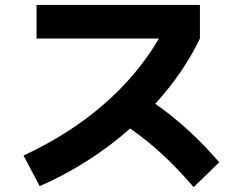

<svg xmlns="http://www.w3.org/2000/svg" viewBox="-20 -730 978 777"><path d="M623 -574.2H127.9V-710H789.1V-574.2Q722.7 -435.5 608.4 -310.1Q746.6 -213.4 867.2 -73.2L763.7 27.3Q699.2 -47.4 637.5 -104.7Q575.7 -162.1 506.8 -210Q426.3 -138.7 333.7 -79.6Q241.2 -20.5 140.6 23.4L75.2 -100.6Q259.3 -186 398.4 -306.4Q537.6 -426.8 623 -574.2Z"/></svg>

Font: Pretendard ExtraBold
Style: Regular
Weight: 800
Designer: Base glyphs from Inter by Rasmus Andersson; Hangeul glyphs from Noto Sans CJK(Source Han Sans) by Jang Soo-young and Kan
Foundry: Kil Hyung-jin
Version: Version 1.309